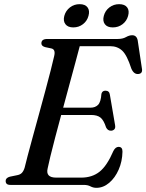

<svg xmlns="http://www.w3.org/2000/svg" viewBox="-20 -887 702 921"><path d="M382 0H30.5Q17.5 0 12.2 -5.2Q7 -10.5 7 -18.5Q7 -34 27.5 -39.5L61.5 -46.5Q76 -49 84.2 -57Q92.5 -65 98 -82Q102 -100 112.5 -139.2Q123 -178.5 137.2 -230.8Q151.5 -283 167.2 -340.2Q183 -397.5 197.5 -451.8Q212 -506 223.2 -549.5Q234.5 -593 239.5 -616.5Q248 -649.5 227 -654.5L196.5 -661Q178.5 -666 178.5 -679Q178.5 -700 206.5 -700H543.5Q568.5 -700 584.2 -709Q600 -718 614 -718Q635.5 -718 640.5 -693.5L660.5 -560Q666 -534 643.5 -532Q622 -530 610 -558Q589 -623 566 -644.2Q543 -665.5 508.5 -665.5H362.5Q354.5 -635 341.8 -587.8Q329 -540.5 313.8 -484.5Q298.5 -428.5 283 -370.5H414.5Q437 -370.5 450.5 -384.2Q464 -398 466.5 -437Q470.5 -452 485.5 -452Q504.5 -452 507 -433L532 -287Q534.5 -273 528.5 -266.8Q522.5 -260.5 513 -260Q497 -259.5 489 -275.5Q477.5 -311 461.8 -323.2Q446 -335.5 417 -335.5H273.5Q258 -278.5 244.5 -226.8Q231 -175 221.5 -136.2Q212 -97.5 208.5 -79Q198 -35 249.5 -35H369.5Q422 -35 457.8 -63.5Q493.5 -92 524 -163Q534 -182.5 549 -182.5Q568 -182.5 567.5 -159Q566.5 -112.5 549.2 -73.2Q532 -34 503.8 -10Q475.5 14 442.5 14Q427 14 414 7Q401 0 382 0ZM331.5 -755.5Q305.5 -755.5 293.8 -771Q282 -786.5 288.5 -811Q295.5 -836 315.5 -851.5Q335.5 -867 362 -867Q388.5 -867 400 -851.5Q411.5 -836 404.5 -811Q398 -786.5 378 -771Q358 -755.5 331.5 -755.5ZM521 -755.5Q494.5 -755.5 483 -771Q471.5 -786.5 478 -811Q484.5 -836 504.8 -851.5Q525 -867 551.5 -867Q578.5 -867 590 -851.5Q601.5 -836 594.5 -811Q588 -786.5 568 -771Q548 -755.5 521 -755.5Z"/></svg>

Font: Fraunces 9pt
Style: Italic
Weight: 400
Italic angle: -16°
Version: Version 1.000;[b76b70a41]